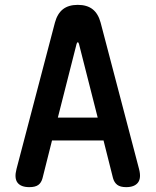

<svg xmlns="http://www.w3.org/2000/svg" viewBox="-20 -760 640 790"><path d="M218 -276H382L305 -579Q303 -586 300 -586Q297 -586 295 -579ZM445 -27 406 -182H194L155 -27Q150 -8 137.5 1Q125 10 101 10Q66 10 52 -8.5Q38 -27 48 -65L206 -667Q216 -704 239 -722Q262 -740 300 -740Q338 -740 361 -722Q384 -704 394 -667L552 -65Q562 -27 547.5 -8.5Q533 10 499 10Q475 10 462.5 0.5Q450 -9 445 -27Z"/></svg>

Font: Maple Mono NL SemiBold
Style: Regular
Weight: 600
Monospace: yes
Designer: subframe7536
Version: Version 7.000